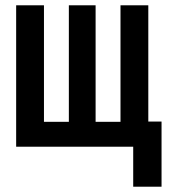

<svg xmlns="http://www.w3.org/2000/svg" viewBox="-20 -554 640 725"><path d="M41 0V-534H146V-94H240V-534H341V-94H435V-534H540V-95H590V151H483V0Z"/></svg>

Font: Geist Mono SemiBold
Style: Regular
Weight: 600
Monospace: yes
Designer: Basement.studio, Andrés Briganti, Mateo Zaragoza
Foundry: Basement.studio, Vercel, Andrés Briganti, Guido Ferreyra, Mateo Zaragoza
Version: Version 1.500; ttfautohint (v1.8.4.7-5d5b)